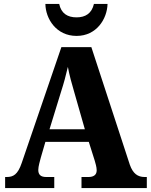

<svg xmlns="http://www.w3.org/2000/svg" viewBox="-20 -953 764 973"><path d="M368 -771C470 -771 523 -858 525 -933H456C445 -885 413 -865 368 -865C322 -865 290 -885 280 -933H210C211 -858 265 -771 368 -771ZM6 0H255V-56H214C185 -56 174 -69 174 -92C174 -110 183 -139 187 -155L210 -234H430L460 -139C463 -128 470 -107 470 -90C470 -64 451 -56 428 -56H393V0H724V-56H713C678 -56 654 -73 638 -118L443 -714H291L90 -127C70 -68 47 -56 14 -56H6ZM231 -298 290 -490C303 -530 314 -571 324 -614C332 -570 344 -528 356 -487L410 -298Z"/></svg>

Font: Noto Serif Hebrew SemiCondensed ExtraBold
Style: Regular
Weight: 800
Width: 4
Designer: Monotype Design Team
Foundry: Monotype Imaging Inc.
Version: Version 2.004